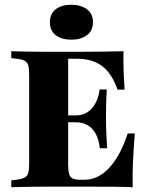

<svg xmlns="http://www.w3.org/2000/svg" viewBox="-20 -786 631 806"><path d="M172.6 -2.4Q147.6 -2.4 120.6 -2Q93.5 -1.6 69 -1.2Q44.4 -0.8 27.4 0V-29L50 -31.5Q71.8 -34.7 83.1 -40.3Q94.4 -46 98.4 -59.3Q102.4 -72.6 102.4 -98.4V-472.6Q102.4 -498.4 98.4 -511.7Q94.4 -525 83.1 -531Q71.8 -537.1 50 -539.5L27.4 -541.9V-571Q44.4 -570.2 69 -569.8Q93.5 -569.4 120.6 -569Q147.6 -568.5 172.6 -568.5H184.7H306.5Q375 -568.5 420.6 -569.4Q466.1 -570.2 498.4 -571Q497.6 -534.7 498.8 -494.4Q500 -454 503.2 -409.7H473.4Q458.1 -454 435.1 -482.7Q412.1 -511.3 379.8 -525.4Q347.6 -539.5 301.6 -539.5H266.1V-96Q266.1 -70.2 270.2 -56Q274.2 -41.9 285.1 -36.7Q296 -31.5 316.1 -31.5H334.7Q365.3 -31.5 391.9 -45.2Q418.5 -58.9 441.5 -84.7Q464.5 -110.5 483.1 -146Q501.6 -181.5 516.1 -225.8H546Q541.1 -165.3 538.3 -108.9Q535.5 -52.4 537.1 0Q504.8 -1.6 458.1 -2Q411.3 -2.4 341.1 -2.4H184.7ZM230.6 -272.6V-301.6H387.1V-272.6ZM399.2 -163.7Q395.2 -199.2 382.3 -223.4Q369.4 -247.6 348.4 -260.1Q327.4 -272.6 298.4 -272.6V-301.6Q338.7 -301.6 364.9 -330.2Q391.1 -358.9 398.4 -410.5H428.2Q425.8 -368.5 425.4 -341.9Q425 -315.3 425 -287.1Q425 -268.5 425.4 -250.8Q425.8 -233.1 427 -212.5Q428.2 -191.9 429.8 -163.7ZM279.8 -619.4Q239.5 -619.4 214.5 -637.9Q189.5 -656.5 189.5 -692.7Q189.5 -729 214.5 -747.6Q239.5 -766.1 279.8 -766.1Q318.5 -766.1 344.4 -747.6Q370.2 -729 370.2 -692.7Q370.2 -656.5 344.4 -637.9Q318.5 -619.4 279.8 -619.4Z"/></svg>

Font: Playfair 5pt SemiExpanded Light Black
Style: Regular
Weight: 900
Version: Version 2.203